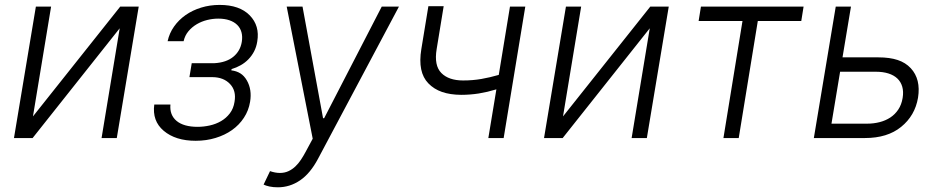

<svg xmlns="http://www.w3.org/2000/svg" viewBox="-20 -573 3903 797"><path d="M128.9 -545.5H192.1L116.8 -89.8L479 -545.5H555.8L464.8 0H401.6L476.9 -455.6L115.4 0H38Z M620.4 -139.2H687.5Q685.4 -117.5 691.9 -100.3Q698.5 -83.1 713.1 -71Q727.6 -58.9 749.6 -52.7Q771.7 -46.5 800.1 -46.5Q825.3 -46.5 850.9 -52.2Q876.4 -57.9 897.7 -70.3Q919 -82.7 934.1 -102.5Q949.2 -122.2 953.5 -150.2Q961.6 -196 935 -224.1Q908.4 -252.5 861.5 -252.8H766.3L775.9 -310.7H870.4Q919.4 -313.6 948.3 -337.2Q977.3 -360.8 983.7 -399.1Q987.2 -421.2 982.4 -438.9Q977.6 -456.7 965 -469.3Q952.4 -481.9 932.5 -488.8Q912.6 -495.7 886 -495.7Q863.6 -495.7 840.4 -490.1Q817.1 -484.4 797.1 -472.7Q777 -460.9 762.3 -443.4Q747.5 -425.8 742.2 -402H675.8Q682.9 -435 702.4 -462.7Q721.9 -490.4 750.5 -510.5Q779.1 -530.5 815.2 -541.5Q851.2 -552.6 891.7 -552.6Q974.4 -552.6 1016.7 -509.2Q1058.9 -465.9 1047.9 -400.9Q1044.4 -378.2 1034.8 -359.7Q1025.2 -341.3 1011.2 -326.9Q997.2 -312.5 979.4 -302.4Q961.6 -292.3 941.4 -286.2L940.3 -280.9Q961.6 -278.4 977.6 -268.5Q993.6 -258.5 1004.6 -239.3Q1026.6 -201.3 1018.1 -150.2Q1012.1 -114 992.5 -84.2Q973 -54.3 943.2 -33.2Q913.4 -12.1 874.8 -0.4Q836.3 11.4 792.3 11.4Q708.5 11.4 659.4 -30.2Q611.2 -71 620.4 -139.2Z M1100.9 137.4Q1122.9 144.9 1141.7 144.9Q1161.6 144.9 1177.6 137.4Q1193.5 130 1206.3 117.7Q1219.1 105.5 1229.4 89.8Q1239.7 74.2 1248.2 58.2L1278.1 2.8L1170.1 -545.5H1235.8L1321 -82.4H1325.6L1564.6 -545.5H1636L1300.4 85.6Q1268.1 146.7 1225.7 175.6Q1183.2 204.5 1133.5 204.5Q1114.3 204.5 1098.7 201.2Q1083.1 197.8 1074.2 193.2Z M1729 -369.3 1758.2 -547.2H1821.7L1792.6 -369.3Q1781.2 -301.1 1812.1 -269.9Q1842.7 -239 1902.3 -239Q1942.1 -239 1978 -245.2Q2013.8 -251.4 2050.4 -262.1L2096.9 -545.5H2160.5L2070.7 0H2007.1L2040.5 -202.1Q2021.3 -196.4 2003.4 -192.1Q1985.4 -187.9 1967.7 -185Q1949.9 -182.2 1931.8 -180.8Q1913.7 -179.3 1894.2 -179.3Q1848 -179.7 1814.6 -191.4Q1781.2 -203.1 1758.2 -226.9Q1713.1 -273.1 1729 -369.3Z M2329.2 -545.5H2392.4L2317.1 -89.8L2679.3 -545.5H2756L2665.1 0H2601.9L2677.2 -455.6L2315.7 0H2238.3Z M2880 -485.8 2889.6 -545.5H3315.7L3306.1 -485.8H3125.7L3046.5 0H2983L3062.1 -485.8Z M3358.3 0 3449.2 -545.5H3512.4L3477.3 -334.9H3626.1Q3673.3 -334.9 3706.1 -324Q3739 -313.2 3760.7 -289.8Q3802.9 -244.3 3790.8 -167.6Q3778.1 -92.7 3720.5 -46.2Q3663.7 0 3570.3 0ZM3431.5 -59.7H3580.3Q3606.5 -59.7 3631 -65.9Q3655.5 -72.1 3675.4 -85Q3695.3 -98 3708.8 -118.3Q3722.3 -138.5 3726.9 -166.5Q3731.2 -192.8 3725.3 -213.1Q3719.5 -233.3 3704.9 -247.2Q3690.3 -261 3667.8 -268.1Q3645.2 -275.2 3616.5 -275.2H3467.3Z"/></svg>

Font: Inter P Light
Style: Italic
Weight: 300
Italic angle: 9.39999°
Designer: Rasmus Andersson
Foundry: rsms
Version: Version 3.018;git-588b23468